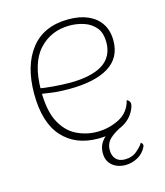

<svg xmlns="http://www.w3.org/2000/svg" viewBox="-102 -590 701 818"><g transform="rotate(-15 248.5 -180.5)"><path d="M268 12Q168 12 110.5 -52Q53 -116 53 -243Q53 -367 110 -439.5Q167 -512 276 -512Q326 -512 362 -496Q398 -480 418 -449.5Q438 -419 438 -375Q438 -299 377 -261.5Q316 -224 201 -224Q158 -224 126.5 -228.5Q95 -233 67 -237V-262Q96 -256 138.5 -252.5Q181 -249 213 -249Q260 -249 296.5 -257Q333 -265 357.5 -280.5Q382 -296 394.5 -320Q407 -344 407 -375Q407 -418 387 -441.5Q367 -465 336.5 -475Q306 -485 274 -485Q191 -485 138 -427Q85 -369 85 -247Q85 -159 111.5 -109Q138 -59 181 -38Q224 -17 271 -17Q323 -17 368.5 -40Q414 -63 427 -115Q436 -111 440 -102Q444 -93 435 -72Q416 -29 370.5 -8.5Q325 12 268 12ZM351 151Q330 151 311.5 143Q293 135 281.5 118.5Q270 102 270 77Q270 48 285 27.5Q300 7 323.5 -7.5Q347 -22 372 -30L383 -15Q344 3 323 22.5Q302 42 302 73Q302 97 315.5 112Q329 127 355 127Q387 127 408.5 108.5Q430 90 438 76Q443 79 445 83.5Q447 88 445 94Q432 122 406 136.5Q380 151 351 151Z"/></g></svg>

Font: Arima Thin
Style: Regular
Weight: 100
Designer: Joana Correia and Natanael Gama
Foundry: NDISCOVER
Version: Version 1.101;gftools[0.9.23]